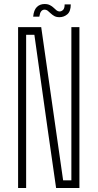

<svg xmlns="http://www.w3.org/2000/svg" viewBox="-20 -935 485 955"><path d="M70 0V-800H185L221 -548L294 -38H335V-528V-800H375V0H259L216 -300L151 -762H110V-409V0ZM301.5 -913H332Q332 -878.5 315 -864Q298 -849.5 275.5 -849.5Q260.5 -849.5 250.2 -855.2Q240 -861 232.5 -868.2Q225 -875.5 217.8 -881.2Q210.5 -887 201 -887Q191.5 -887 185 -879Q178.5 -871 175.5 -852H145Q148 -885 163.2 -900Q178.5 -915 201.5 -915Q217.5 -915 228.2 -909.5Q239 -904 246.8 -896.5Q254.5 -889 261.2 -883.5Q268 -878 276.5 -878Q285.5 -878 293.5 -885.5Q301.5 -893 301.5 -913Z"/></svg>

Font: Big Shoulders Text SC Thin
Style: Regular
Weight: 100
Designer: Patric King
Foundry: XO Type Co
Version: Version 2.002